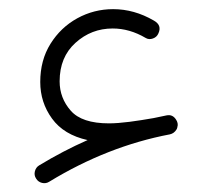

<svg xmlns="http://www.w3.org/2000/svg" viewBox="-20 -385 471 426"><path d="M60.1 11.2Q55.2 3.9 57.4 -4.9Q59.6 -13.7 66.9 -18.1Q120.1 -50.3 174.3 -74.2Q121.6 -85.9 95.5 -121.8Q69.3 -157.7 69.3 -203.1Q69.3 -251.5 92 -287.8Q114.7 -324.2 151.6 -344.5Q188.5 -364.7 231 -364.7Q277.8 -364.7 321.3 -339.4Q339.8 -329.1 331.5 -311Q328.1 -302.7 319.3 -299.6Q310.5 -296.4 303.2 -300.8Q267.6 -321.8 230 -321.8Q182.6 -321.8 147.5 -290Q112.3 -258.3 112.3 -204.6Q112.3 -167.5 137 -139.4Q161.6 -111.3 221.7 -111.3Q240.7 -111.3 267.3 -114.7Q293.9 -118.2 320.8 -123Q335 -126 349.1 -128.9Q351.1 -129.4 352.5 -129.4Q363.8 -130.4 370.6 -119.6Q373 -116.2 374 -111.8Q375 -107.4 373.5 -103Q373.5 -103 373.5 -102.5Q373 -101.6 373 -101.1Q372.6 -100.1 372.6 -99.6Q372.1 -99.1 372.1 -98.6Q371.6 -98.1 371.6 -97.7Q366.2 -88.9 356.9 -86.9Q218.3 -60.5 89.4 18.1Q82 22.9 73.2 20.8Q64.5 18.6 60.1 11.2Z"/></svg>

Font: Mikhak-DS2-FD Light
Style: Regular
Weight: 300
Designer: Amin Abedi
Version: Version 3.2